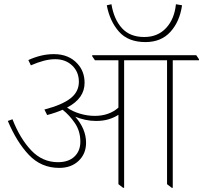

<svg xmlns="http://www.w3.org/2000/svg" viewBox="-20 -883 961 908"><path d="M260 -89Q175 -89 117 -150Q59 -211 17 -311L39 -319Q75 -227 128 -171.5Q181 -116 254 -116Q304 -116 332 -142.5Q360 -169 360 -213Q360 -263 334 -301Q308 -339 276 -364Q245 -350 203 -339L190 -365Q274 -387 313.5 -418Q353 -449 353 -496Q353 -543 321.5 -573Q290 -603 241 -603Q215 -603 186.5 -595.5Q158 -588 126 -574L114 -599Q145 -613 174.5 -620Q204 -627 235 -627Q306 -627 347 -581Q380 -545 380 -491Q380 -455 360 -426Q340 -397 297 -374Q323 -356 358 -345.5Q393 -335 428 -335Q496 -335 540 -374V-598H429L416 -617V-622H678L691 -603V-598H567V5H562L540 -12V-340Q520 -327 494 -319Q468 -311 434 -311Q408 -311 383 -316.5Q358 -322 336 -331Q387 -273 387 -208Q387 -156 352 -122.5Q317 -89 260 -89ZM792 5 770 -12V-598H656L643 -617V-622H908L921 -603V-598H797V5ZM668 -684Q586 -684 542.5 -733.5Q499 -783 485 -858L507 -863Q519 -791 557 -749.5Q595 -708 662 -708Q726 -708 765.5 -750.5Q805 -793 812 -863L841 -858Q830 -781 786 -732.5Q742 -684 668 -684Z"/></svg>

Font: Noto Serif Devanagari Thin
Style: Regular
Weight: 100
Designer: Universal Thirst, Indian Type Foundry and the Monotype Design Team
Foundry: Monotype Imaging Inc.
Version: Version 2.004; ttfautohint (v1.8.4.7-5d5b)